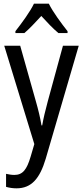

<svg xmlns="http://www.w3.org/2000/svg" viewBox="-20 -786 452 1046"><path d="M246 -766H165C144 -722 100 -662 64 -616V-606H113C140 -629 173 -664 205 -699C237 -664 268 -631 298 -606H348V-616C314 -659 268 -721 246 -766ZM3 -537 167 -1 147 67C126 138 104 167 58 167C43 167 26 164 13 161V232C31 237 49 240 70 240C152 240 197 186 229 79L409 -537H323L240 -233C227 -185 216 -139 210 -103H206C199 -146 188 -190 176 -232L90 -537Z"/></svg>

Font: Noto Sans Arabic UI Cn
Style: Regular
Weight: 400
Width: 3
Designer: Monotype Design Team, Nadine Chahine and Nizar Qandah
Foundry: Monotype Imaging Inc.
Version: Version 2.010